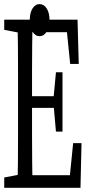

<svg xmlns="http://www.w3.org/2000/svg" viewBox="-27 -897 421 917"><path d="M-6.8 0V-49.3L85.9 -66.9H92.3V0ZM56.6 0Q58.1 -61 58.6 -122.1Q59.1 -183.1 59.1 -246.1Q59.1 -309.1 59.1 -371.6V-430.7Q59.1 -493.2 59.1 -555.4Q59.1 -617.7 58.6 -680.2Q58.1 -742.7 56.6 -803.2H128.4Q127.4 -743.2 126.7 -681.2Q126 -619.1 126 -556.6Q126 -494.1 126 -430.7V-385.7Q126 -317.4 126 -252Q126 -186.5 126.7 -124Q127.4 -61.5 128.4 0ZM92.3 0V-60.1H328.1L303.2 -23.4L322.3 -213.4H362.3L357.4 0ZM92.3 -381.8V-437.5H251.5V-381.8ZM240.2 -268.6 228.5 -401.9V-425.8L240.2 -551.8H271.5V-268.6ZM-6.8 -754.4V-803.2H92.3V-736.8H85.9ZM308.1 -591.8 289.1 -779.8 314 -743.2H92.3V-803.2H343.3L349.1 -591.8ZM161.6 -724.1Q141.6 -724.1 128.4 -745.8Q115.2 -767.6 115.2 -800.8Q115.2 -835.9 128.4 -856.7Q141.6 -877.4 161.6 -877.4Q182.6 -877.4 196 -856.7Q209.5 -835.9 209.5 -800.8Q209.5 -767.6 196 -745.8Q182.6 -724.1 161.6 -724.1Z"/></svg>

Font: Scarab Serif
Style: Condensed
Weight: 400
Designer: John Roberts
Foundry: Scarab
Version: 1.0